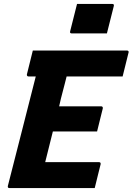

<svg xmlns="http://www.w3.org/2000/svg" viewBox="-20 -957 675 977"><path d="M372 -937H551Q562 -937 559 -926L524 -787H345Q334 -787 337 -798ZM28 0Q18 0 20 -11Q55 -149 91 -289Q127 -429 162 -568H125Q120 -568 118 -571.5Q116 -575 117 -579Q125 -612 132 -639.5Q139 -667 147 -700H626Q631 -700 633.5 -696.5Q636 -693 634 -689Q626 -656 619 -628.5Q612 -601 604 -568H319Q314 -549 309.5 -530.5Q305 -512 300 -494Q295 -475 290 -455.5Q285 -436 281 -416H495Q500 -416 502 -412.5Q504 -409 503 -405Q501 -396 495.5 -375Q490 -354 484.5 -330.5Q479 -307 474 -288H249Q239 -249 229.5 -210Q220 -171 210 -132H483Q494 -132 492 -121Q488 -105 479 -69Q470 -33 462 0Z"/></svg>

Font: Recursive Mn Lnr St XBd
Style: Italic
Weight: 800
Italic angle: -15°
Monospace: yes
Version: Version 1.079;hotconv 1.0.112;makeotfexe 2.5.65598; ttfautoh